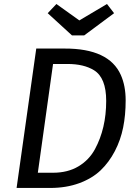

<svg xmlns="http://www.w3.org/2000/svg" viewBox="-20 -929 679 949"><path d="M242.2 -75.2Q314.5 -75.2 367.2 -106.4Q419.9 -137.7 449.2 -191.4Q504.9 -294.4 504.9 -430.2Q504.9 -544.9 444.3 -582Q394 -612.8 314 -612.8H242.2L167 -75.2ZM299.8 -689Q518.6 -689.5 577.1 -558.6Q601.1 -504.9 601.1 -432.6Q601.1 -360.4 588.6 -298.6Q576.2 -236.8 547.6 -181.9Q519 -127 477.1 -86.9Q435.1 -46.9 371.1 -23.4Q307.1 0 228 0H62L159.2 -689ZM543.9 -863.8 396 -753.9H335.9L215.8 -863.8L258.8 -909.2L372.1 -828.1L508.8 -909.2Z"/></svg>

Font: FiraSans-Italic
Style: Italic
Weight: 400
Italic angle: -8°
Designer: Carrois Corporate & Edenspiekermann AG
Foundry: Carrois Corporate GbR & Edenspiekermann AG
Version: Version 3.106;PS 003.106;hotconv 1.0.70;makeotf.lib2.5.58329